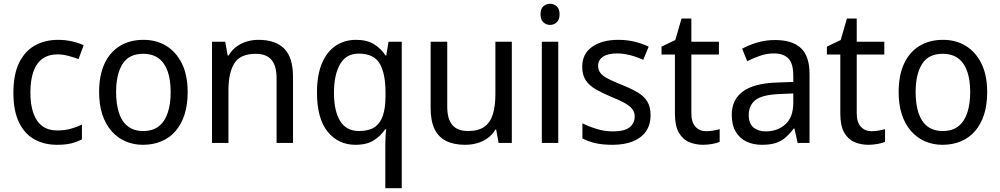

<svg xmlns="http://www.w3.org/2000/svg" viewBox="-20 -757 5299 1017"><path d="M282 10Q214 10 162 -19Q110 -48 80.5 -109Q51 -170 51 -265Q51 -364 82 -426Q113 -488 166.5 -517Q220 -546 288 -546Q327 -546 363.5 -537.5Q400 -529 423 -517L396 -444Q373 -453 342.5 -461Q312 -469 286 -469Q237 -469 205 -446Q173 -423 157 -378Q141 -333 141 -266Q141 -202 157 -157Q173 -112 204.5 -89Q236 -66 282 -66Q323 -66 355 -75Q387 -84 414 -97V-19Q388 -5 357 2.5Q326 10 282 10Z M974 -269Q974 -202 957.5 -150.5Q941 -99 910 -63Q879 -27 835 -8.5Q791 10 737 10Q687 10 644.5 -8.5Q602 -27 570.5 -63Q539 -99 522 -150.5Q505 -202 505 -269Q505 -358 533.5 -419.5Q562 -481 615 -513.5Q668 -546 740 -546Q809 -546 861.5 -513.5Q914 -481 944 -419.5Q974 -358 974 -269ZM595 -269Q595 -206 610 -159.5Q625 -113 657 -88Q689 -63 739 -63Q789 -63 821 -88Q853 -113 868.5 -159.5Q884 -206 884 -269Q884 -333 868.5 -378Q853 -423 821 -447.5Q789 -472 738 -472Q663 -472 629 -418Q595 -364 595 -269Z M1349 -546Q1439 -546 1485.5 -499.5Q1532 -453 1532 -349V0H1445V-343Q1445 -408 1418 -440Q1391 -472 1335 -472Q1253 -472 1221.5 -422Q1190 -372 1190 -278V0H1103V-536H1173L1186 -463H1191Q1207 -491 1232 -509.5Q1257 -528 1287 -537Q1317 -546 1349 -546Z M2021 11Q2021 -7 2022 -31Q2023 -55 2026 -72H2020Q1998 -38 1960.5 -14Q1923 10 1863 10Q1772 10 1715.5 -59.5Q1659 -129 1659 -267Q1659 -359 1685 -421Q1711 -483 1758 -514.5Q1805 -546 1866 -546Q1925 -546 1962.5 -522Q2000 -498 2022 -463H2026L2038 -536H2108V240H2021ZM1882 -63Q1933 -63 1963.5 -83Q1994 -103 2008 -144.5Q2022 -186 2022 -248V-266Q2022 -368 1991 -420.5Q1960 -473 1880 -473Q1813 -473 1781 -416.5Q1749 -360 1749 -265Q1749 -170 1781.5 -116.5Q1814 -63 1882 -63Z M2691 -536V0H2621L2608 -71H2604Q2588 -43 2562.5 -25Q2537 -7 2507 1.5Q2477 10 2444 10Q2384 10 2343 -10.5Q2302 -31 2281.5 -74Q2261 -117 2261 -185V-536H2349V-191Q2349 -127 2376 -95Q2403 -63 2459 -63Q2514 -63 2545.5 -85.5Q2577 -108 2590.5 -151.5Q2604 -195 2604 -257V-536Z M2937 -536V0H2850V-536ZM2894 -737Q2914 -737 2929 -723.5Q2944 -710 2944 -681Q2944 -653 2929 -639Q2914 -625 2894 -625Q2873 -625 2858 -639Q2843 -653 2843 -681Q2843 -710 2858 -723.5Q2873 -737 2894 -737Z M3426 -148Q3426 -96 3401.5 -61Q3377 -26 3332 -8Q3287 10 3224 10Q3171 10 3132.5 1Q3094 -8 3065 -24V-104Q3096 -88 3139 -74.5Q3182 -61 3226 -61Q3287 -61 3314.5 -82.5Q3342 -104 3342 -140Q3342 -160 3331.5 -176Q3321 -192 3294.5 -208Q3268 -224 3218 -244Q3170 -264 3135.5 -284Q3101 -304 3082.5 -332Q3064 -360 3064 -404Q3064 -472 3116.5 -509Q3169 -546 3254 -546Q3300 -546 3340 -536.5Q3380 -527 3416 -510L3387 -440Q3366 -450 3343 -457.5Q3320 -465 3296.5 -469.5Q3273 -474 3249 -474Q3200 -474 3174 -456.5Q3148 -439 3148 -409Q3148 -387 3160 -371Q3172 -355 3199.5 -340.5Q3227 -326 3275 -307Q3323 -288 3357 -268Q3391 -248 3408.5 -219.5Q3426 -191 3426 -148Z M3720 -62Q3739 -62 3759 -65.5Q3779 -69 3792 -73V-6Q3778 1 3752.5 5.5Q3727 10 3704 10Q3664 10 3630 -4.5Q3596 -19 3575.5 -55Q3555 -91 3555 -156V-468H3484V-510L3557 -545L3590 -659H3642V-536H3788V-468H3642V-158Q3642 -109 3664 -85.5Q3686 -62 3720 -62Z M4085 -545Q4177 -545 4222.5 -502Q4268 -459 4268 -365V0H4205L4188 -76H4184Q4162 -47 4139.5 -27.5Q4117 -8 4087.5 1Q4058 10 4015 10Q3970 10 3934 -7Q3898 -24 3877 -59.5Q3856 -95 3856 -149Q3856 -229 3915 -272.5Q3974 -316 4097 -320L4182 -323V-355Q4182 -422 4155.5 -448Q4129 -474 4080 -474Q4041 -474 4005.5 -461.5Q3970 -449 3938 -433L3911 -499Q3945 -518 3990 -531.5Q4035 -545 4085 -545ZM4109 -259Q4017 -255 3981.5 -227Q3946 -199 3946 -148Q3946 -103 3971 -82Q3996 -61 4036 -61Q4098 -61 4140 -98.5Q4182 -136 4182 -214V-262Z M4596 -62Q4615 -62 4635 -65.5Q4655 -69 4668 -73V-6Q4654 1 4628.5 5.5Q4603 10 4580 10Q4540 10 4506 -4.5Q4472 -19 4451.5 -55Q4431 -91 4431 -156V-468H4360V-510L4433 -545L4466 -659H4518V-536H4664V-468H4518V-158Q4518 -109 4540 -85.5Q4562 -62 4596 -62Z M5209 -269Q5209 -202 5192.5 -150.5Q5176 -99 5145 -63Q5114 -27 5070 -8.5Q5026 10 4972 10Q4922 10 4879.5 -8.5Q4837 -27 4805.5 -63Q4774 -99 4757 -150.5Q4740 -202 4740 -269Q4740 -358 4768.5 -419.5Q4797 -481 4850 -513.5Q4903 -546 4975 -546Q5044 -546 5096.5 -513.5Q5149 -481 5179 -419.5Q5209 -358 5209 -269ZM4830 -269Q4830 -206 4845 -159.5Q4860 -113 4892 -88Q4924 -63 4974 -63Q5024 -63 5056 -88Q5088 -113 5103.5 -159.5Q5119 -206 5119 -269Q5119 -333 5103.5 -378Q5088 -423 5056 -447.5Q5024 -472 4973 -472Q4898 -472 4864 -418Q4830 -364 4830 -269Z"/></svg>

Font: Noto Sans Display
Style: Regular
Weight: 400
Designer: Monotype Design Team
Foundry: Monotype Imaging Inc.
Version: Version 2.003